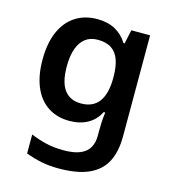

<svg xmlns="http://www.w3.org/2000/svg" viewBox="-111 -599 844 938"><g transform="rotate(15 310.5 -130.0)"><path d="M270 247Q223 247 184 239Q145 231 104 216V120Q140 135 180.5 145Q221 155 272 155Q324 155 355.5 141.5Q387 128 401 103Q415 78 415 45V20Q415 -2 416 -24.5Q417 -47 421 -76H413Q392 -34 353 -12.5Q314 9 261 9Q199 9 153 -21Q107 -51 82.5 -108.5Q58 -166 58 -246Q58 -329 83 -387Q108 -445 155 -476Q202 -507 267 -507Q319 -507 357 -486.5Q395 -466 419 -427H425L440 -497H535V14Q535 91 508.5 142.5Q482 194 424 220.5Q366 247 270 247ZM294 -88Q326 -88 349 -99Q372 -110 386.5 -131Q401 -152 408 -181.5Q415 -211 415 -248V-255Q415 -305 403 -339.5Q391 -374 364.5 -392Q338 -410 295 -410Q258 -410 233 -391.5Q208 -373 194.5 -336.5Q181 -300 181 -245Q181 -165 210 -126.5Q239 -88 294 -88Z"/></g></svg>

Font: Noto Sans Armenian SemiBold
Style: Regular
Weight: 600
Designer: Monotype Design Team
Foundry: Monotype Imaging Inc.
Version: Version 2.007